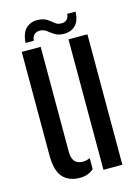

<svg xmlns="http://www.w3.org/2000/svg" viewBox="-112 -782 619 853"><g transform="rotate(-15 198.0 -356.0)"><path d="M42.5 -124V-600H129.5V-117Q129.5 -58.5 179.5 -58.5Q195.5 -58.5 212 -66V-15.5Q186.5 7.5 148.5 7.5Q98 7.5 70.2 -23Q42.5 -53.5 42.5 -124ZM257.5 0V-600H344.5V0ZM281 -711H319.5Q318.5 -668.5 297.2 -648Q276 -627.5 241.5 -629Q218.5 -630 203.5 -639.5Q188.5 -649 176 -659Q163.5 -669 147.5 -670.5Q133 -672 121 -663.5Q109 -655 107 -634H69Q72.5 -682.5 95.8 -701.8Q119 -721 151 -718.5Q175.5 -717 190 -707Q204.5 -697 216 -687.2Q227.5 -677.5 243 -677Q261 -675.5 271 -685.5Q281 -695.5 281 -711Z"/></g></svg>

Font: Big Shoulders Stencil Display SemiBold
Style: Regular
Weight: 600
Designer: Patric King
Foundry: XO Type Co
Version: Version 1.000